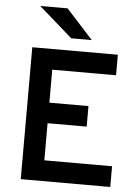

<svg xmlns="http://www.w3.org/2000/svg" viewBox="-61 -968 737 1015"><g transform="rotate(5 308.0 -460.5)"><path d="M88 0V-700H542V-591H203.5V-416H411V-307H203.5V-110H563V0ZM289 -765 111 -921H256L398 -765Z"/></g></svg>

Font: Overpass SemiBold
Style: Regular
Weight: 600
Designer: Delve Withrington, Dave Bailey, Thomas Jockin
Foundry: Delve Fonts LLC
Version: Version 4.000